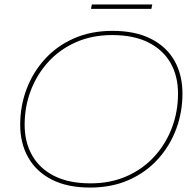

<svg xmlns="http://www.w3.org/2000/svg" viewBox="-20 -842 876 865"><path d="M386 3Q284 3 214 -32.5Q144 -68 107.5 -132Q71 -196 71 -280Q71 -364 99.5 -440Q128 -516 182 -575.5Q236 -635 313 -669Q390 -703 487 -703Q589 -703 659.5 -667.5Q730 -632 766 -568.5Q802 -505 802 -420Q802 -336 773.5 -260Q745 -184 691 -124.5Q637 -65 560 -31Q483 3 386 3ZM388 -16Q478 -16 550.5 -48Q623 -80 674.5 -136Q726 -192 754 -265Q782 -338 782 -420Q782 -499 748.5 -558Q715 -617 649 -650.5Q583 -684 485 -684Q395 -684 322.5 -652Q250 -620 198.5 -564Q147 -508 119 -435Q91 -362 91 -280Q91 -202 124.5 -142.5Q158 -83 224 -49.5Q290 -16 388 -16ZM390 -802 394 -822H666L662 -802Z"/></svg>

Font: Montserrat Thin Thin
Style: Italic
Weight: 250
Italic angle: -11.3°
Version: Version 9.000